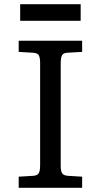

<svg xmlns="http://www.w3.org/2000/svg" viewBox="-20 -894 480 914"><path d="M69 0V-53L138 -57Q155 -58 163 -67.5Q171 -77 171 -108V-596Q171 -617 165.5 -629.5Q160 -642 135 -643L69 -647V-700H371V-647L301 -643Q282 -642 275.5 -631Q269 -620 269 -592V-104Q269 -82 275 -70.5Q281 -59 303 -57L371 -53V0ZM76 -795V-874H364V-795Z"/></svg>

Font: Literata 7pt
Style: Regular
Weight: 400
Designer: Latin by Veronika Burian and Jose Scaglione. Greek by Irene Vlachou. Cyrillic by Vera Evstafieva.
Foundry: TypeTogether
Version: Version 3.002